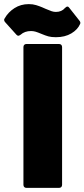

<svg xmlns="http://www.w3.org/2000/svg" viewBox="-62 -914 411 934"><path d="M67 -700H225Q232 -700 236 -696Q240 -692 240 -685V-15Q240 -8 236 -4Q232 0 225 0H67Q60 0 56 -4Q52 -8 52 -15V-685Q52 -692 56 -696Q60 -700 67 -700ZM140 -749Q121 -757 110.5 -760Q100 -763 89 -763Q58 -763 38 -745Q31 -740 27 -740Q23 -740 18 -745L-36 -805Q-42 -811 -42 -817Q-42 -821 -39 -825Q-22 -855 8.5 -874.5Q39 -894 78 -894Q98 -894 114 -889Q130 -884 143 -878.5Q156 -873 160 -871Q179 -863 189 -859.5Q199 -856 210 -856Q238 -856 254 -875Q261 -882 266 -882Q271 -882 275 -876L324 -814Q331 -806 328 -798Q316 -770 285 -751.5Q254 -733 210 -733Q188 -733 173.5 -737Q159 -741 140 -749Z"/></svg>

Font: Barlow Black
Style: Regular
Weight: 900
Designer: Jeremy Tribby
Foundry: Tribby Type
Version: Version 1.422